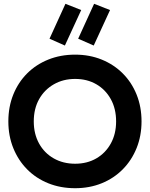

<svg xmlns="http://www.w3.org/2000/svg" viewBox="-20 -980 790 1012"><path d="M24 -340Q24 -417 50 -481.5Q76 -546 123 -593Q170 -640 234.5 -666Q299 -692 376 -692Q452 -692 516 -666Q580 -640 627 -593Q674 -546 700 -481.5Q726 -417 726 -340Q726 -264 700 -199.5Q674 -135 627 -87.5Q580 -40 516 -14Q452 12 376 12Q299 12 234.5 -14Q170 -40 123 -87.5Q76 -135 50 -199.5Q24 -264 24 -340ZM158 -340Q158 -274 186 -223.5Q214 -173 263.5 -145Q313 -117 376 -117Q439 -117 487.5 -145Q536 -173 564 -223.5Q592 -274 592 -340Q592 -407 564 -457.5Q536 -508 487.5 -536Q439 -564 376 -564Q313 -564 263.5 -535.5Q214 -507 186 -457Q158 -407 158 -340ZM322 -740 241 -776 325 -960 408 -927ZM474 -740 392 -776 476 -960 560 -927Z"/></svg>

Font: Gabarito SemiBold
Style: Regular
Weight: 600
Designer: Leandro Assis / Alvaro Franca / Felipe Casaprima
Foundry: Naipe Foundry
Version: Version 1.000